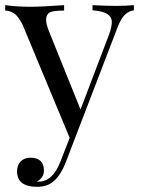

<svg xmlns="http://www.w3.org/2000/svg" viewBox="-24 -535 548 743"><path d="M93.8 75.2Q146 75.2 146 126Q146 152.3 119.1 167Q121.1 168 125 168Q180.2 168 210 89.8L245.6 -1.5L64 -438Q46.9 -472.7 30 -483.4Q13.2 -494.1 -3.9 -494.1V-515.1Q43 -508.8 90.1 -508.8Q137.2 -508.8 224.1 -515.1V-494.1Q176.3 -494.1 165.3 -484.9Q154.3 -475.6 154.3 -458.5Q154.3 -441.4 167 -410.2L287.6 -111.3L397.9 -400.9Q408.7 -430.2 408.7 -450.2Q408.7 -490.2 334 -495.1V-515.1Q386.7 -512.2 424.6 -512.2Q462.4 -512.2 494.1 -515.1V-495.1Q474.1 -492.7 458.5 -477.1Q442.9 -461.4 429.2 -424.8L231 91.8Q211.9 141.1 185.5 164.6Q160.2 188 120.1 188Q42 188 42 127.9Q42 104 56.2 89.6Q70.3 75.2 93.8 75.2Z"/></svg>

Font: PlayfairDisplay-Regular
Style: Regular
Weight: 400
Designer: Claus Eggers Sørensen
Foundry: Claus Eggers Sørensen
Version: Version 1.002;PS 001.002;hotconv 1.0.70;makeotf.lib2.5.58329